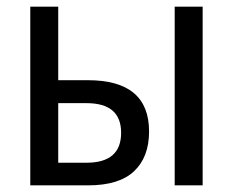

<svg xmlns="http://www.w3.org/2000/svg" viewBox="-20 -557 700 577"><path d="M589 0V-537H505V0ZM245 0Q338 0 383 -42.5Q428 -85 428 -162Q428 -316 244 -316H155V-537H71V0ZM155 -247H240Q344 -247 344 -158Q344 -68 240 -68H155Z"/></svg>

Font: Noto Sans Display SemiCondensed
Style: Regular
Weight: 400
Width: 4
Designer: Monotype Design team
Foundry: Monotype Imaging Inc.
Version: 1.000